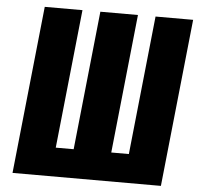

<svg xmlns="http://www.w3.org/2000/svg" viewBox="-55 -867 955 924"><g transform="rotate(5 422.0 -405.0)"><path d="M39.1 0H755.9L840.8 -809.6H659.2L588.9 -139.2H503.9L574.2 -809.6H392.6L322.3 -139.2H235.8L306.2 -809.6H124Z"/></g></svg>

Font: Oswald
Style: Heavy
Weight: 800
Designer: Vernon Adams
Foundry: Vernon Adams
Version: 3.0; ttfautohint (v0.95.6-bc232) -l 8 -r 50 -G 200 -x 0 -w "